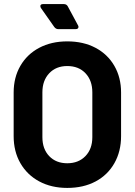

<svg xmlns="http://www.w3.org/2000/svg" viewBox="-20 -911 661 942"><path d="M47 -243V-457Q47 -531 80 -588Q113 -645 172.5 -676.5Q232 -708 310 -708Q389 -708 448.5 -676.5Q508 -645 541 -588Q574 -531 574 -457V-243Q574 -168 541 -110Q508 -52 448.5 -20.5Q389 11 310 11Q232 11 172.5 -21Q113 -53 80 -110.5Q47 -168 47 -243ZM433 -238V-458Q433 -516 399.5 -551.5Q366 -587 310 -587Q255 -587 221.5 -551.5Q188 -516 188 -458V-238Q188 -180 221.5 -145Q255 -110 310 -110Q365 -110 399 -145Q433 -180 433 -238ZM365 -779Q365 -768 350 -768H266Q254 -768 246 -779L182 -870Q178 -875 178 -881Q178 -891 192 -891H293Q307 -891 313 -879L362 -788Q365 -784 365 -779Z"/></svg>

Font: Barlow
Style: Bold
Weight: 700
Designer: Jeremy Tribby
Foundry: Jeremy Tribby
Version: Version 1.101 August 23, 2024